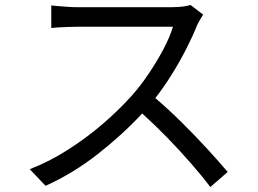

<svg xmlns="http://www.w3.org/2000/svg" viewBox="-20 -728 1040 775"><path d="M749 -708 800 -669Q796 -663 788 -649.5Q780 -636 775 -625Q758 -582 732 -531Q706 -480 674 -428.5Q642 -377 607 -332Q660 -287 715 -232.5Q770 -178 818 -125.5Q866 -73 899 -34L829 27Q796 -17 751 -68.5Q706 -120 655.5 -172Q605 -224 554 -270Q474 -184 374.5 -106Q275 -28 164 22L100 -45Q180 -76 255 -124Q330 -172 395 -228Q460 -284 512 -342Q546 -380 579.5 -429.5Q613 -479 639.5 -529Q666 -579 678 -620H288Q270 -620 249 -619Q228 -618 210 -617Q192 -616 187 -615V-706Q194 -705 212.5 -703.5Q231 -702 252 -700.5Q273 -699 288 -699H674Q699 -699 718 -701.5Q737 -704 749 -708Z"/></svg>

Font: Noto IKEA Simplified Chinese
Style: Regular
Weight: 400
Designer: Monotype Design Team
Foundry: Monotype Imaging Inc.
Version: Version 1.100